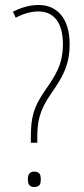

<svg xmlns="http://www.w3.org/2000/svg" viewBox="-20 -744 339 772"><path d="M135 -724C94 -724 58 -710 32 -697L43 -673C70 -687 102 -698 134 -698C197 -698 233 -653 233 -566C233 -483 201 -438 161 -380C115 -313 104 -274 104 -190V-170H130V-189C130 -253 137 -298 185 -367C228 -429 260 -478 260 -566C260 -671 209 -724 135 -724ZM117 8C141 8 144 -6 144 -23C144 -39 141 -54 117 -54C97 -54 92 -39 92 -23C92 -6 97 8 117 8Z"/></svg>

Font: Noto Sans Tamil ExtraCondensed Thin
Style: Regular
Weight: 100
Width: 2
Designer: Jelle Bosma - Monotype Design Team
Foundry: Monotype Imaging Inc.
Version: Version 2.004